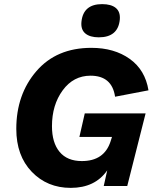

<svg xmlns="http://www.w3.org/2000/svg" viewBox="-20 -902 755 931"><path d="M459 -721Q416 -721 393.5 -740Q371 -759 375 -797Q384 -882 475 -882Q519 -882 541.5 -863.5Q564 -845 561 -808Q553 -721 459 -721ZM365 -238 391 -352H686L597 0H483L500 -76Q441 9 323 9Q209 9 134 -69Q59 -147 59 -277Q59 -444 156.5 -557Q254 -670 423 -670Q534 -670 609 -616.5Q684 -563 700 -464L538 -433Q523 -535 419 -535Q336 -535 284 -464Q232 -393 232 -290Q232 -210 269 -165.5Q306 -121 377 -121Q485 -121 516 -216L523 -238Z"/></svg>

Font: Elaine Sans
Style: Bold Italic
Weight: 700
Italic angle: -13°
Designer: Wei Huang
Foundry: Wei Huang
Version: Version 2.001;December 24, 2019;FontCreator 12.0.0.2547 64-b